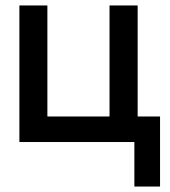

<svg xmlns="http://www.w3.org/2000/svg" viewBox="-20 -520 624 703"><path d="M566 -93.5V163H472V0H51V-500H153.5V-93.5H381V-500H484V-93.5Z"/></svg>

Font: Overused Grotesk Medium
Style: Regular
Weight: 525
Version: Version 0.004